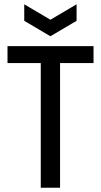

<svg xmlns="http://www.w3.org/2000/svg" viewBox="-20 -875 470 895"><path d="M170 0V-660H260V0ZM15 -581V-660H416V-581ZM93 -855 215 -783 337 -855V-778L215 -706L93 -778Z"/></svg>

Font: Bricolage Grotesque 72pt SemiCondensed
Style: Regular
Weight: 400
Width: 4
Designer: Mathieu Triay
Foundry: Atelier Triay
Version: Version 1.001;gftools[0.9.33.dev8+g029e19f]